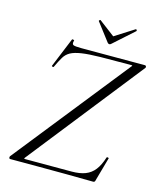

<svg xmlns="http://www.w3.org/2000/svg" viewBox="-117 -871 795 956"><g transform="rotate(15 280.5 -392.5)"><path d="M456 2Q390 1 315.5 0.5Q241 0 167 0Q93 0 26 0Q22 0 21 -4.5Q20 -9 22 -13L489 -600Q494 -605 493.5 -606.5Q493 -608 487 -608Q391 -608 330 -607Q269 -606 233 -600.5Q197 -595 177 -584Q157 -573 145 -553Q133 -533 118 -501Q117 -497 111.5 -498.5Q106 -500 108 -504L170 -655Q171 -657 177 -655.5Q183 -654 181 -651Q176 -634 184 -629.5Q192 -625 226 -625Q280 -625 358 -625Q436 -625 554 -625Q559 -625 560.5 -620Q562 -615 559 -612L97 -27Q93 -22 93.5 -20.5Q94 -19 99 -19Q179 -19 239.5 -19Q300 -19 338 -19Q380 -19 408.5 -30Q437 -41 456 -65.5Q475 -90 488 -131Q489 -135 495 -133.5Q501 -132 499 -129L465 -8Q465 -5 462.5 -1.5Q460 2 456 2ZM346 -685 275 -778Q274 -780 277.5 -783Q281 -786 282 -785L364 -723L463 -786Q466 -788 468.5 -784Q471 -780 469 -778L365 -685Q355 -675 346 -685Z"/></g></svg>

Font: Cormorant Infant Light
Style: Italic
Weight: 300
Italic angle: -10°
Designer: Christian Thalmann (Catharsis Fonts)
Foundry: Catharsis Fonts
Version: Version 4.001